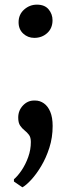

<svg xmlns="http://www.w3.org/2000/svg" viewBox="-20 -552 299 806"><path d="M124 -393Q97 -393 77.5 -411Q58 -429 58 -458.5Q58 -491 81.2 -511.8Q104.5 -532.5 135 -532.5Q167.5 -532.5 184 -512.8Q200.5 -493 200.5 -467Q200.5 -433.5 178.2 -413.2Q156 -393 124 -393ZM73.5 234 38.5 210V200.5Q54.5 187 71 162.5Q87.5 138 98.5 107.2Q109.5 76.5 109.5 44Q109.5 24.5 101.5 14Q93.5 3.5 83 -4.8Q72.5 -13 64.5 -24.8Q56.5 -36.5 56.5 -58.5Q56.5 -88 76.2 -109Q96 -130 123 -130H127.5Q147.5 -130 164.2 -118.2Q181 -106.5 191 -82.8Q201 -59 201 -23Q201 25.5 187.2 68.2Q173.5 111 153 145.2Q132.5 179.5 111.2 202.5Q90 225.5 74.5 234Z"/></svg>

Font: Merriweather 20pt Medium
Style: Regular
Weight: 500
Version: Version 2.100